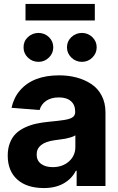

<svg xmlns="http://www.w3.org/2000/svg" viewBox="-20 -929 591 959"><path d="M199.7 10.3Q113.8 10.3 66.2 -32.5Q18.6 -75.2 18.6 -152.3Q18.6 -187.5 29.5 -215.3Q40.5 -243.2 58.8 -261.2Q77.1 -279.3 104.2 -292Q131.3 -304.7 159.9 -311Q188.5 -317.4 223.6 -320.8Q271.5 -325.2 299.8 -329.6Q329.1 -334 342.3 -343Q355.5 -352.1 355.5 -369.1V-371.6Q355.5 -405.3 334.2 -423.8Q313 -442.4 274.4 -442.4Q235.4 -442.4 210.4 -425.3Q185.5 -408.2 177.7 -379.4L37.6 -390.6Q48.8 -441.4 79.6 -477.1Q144.5 -552.7 275.4 -552.7Q322.3 -552.7 363 -541.7Q403.8 -530.8 436.5 -509Q469.2 -487.3 488 -451.2Q506.8 -415 506.8 -368.2V0H362.8V-76.2H358.9Q338.4 -35.6 297.6 -12.7Q256.8 10.3 199.7 10.3ZM243.2 -94.2Q292.5 -94.2 324.5 -122.8Q356.4 -151.4 356.4 -194.8V-252.9Q347.2 -247.1 332.5 -242.7Q317.9 -238.3 306.9 -236.3Q295.9 -234.4 276.6 -231.9Q257.3 -229.5 252 -228.5Q163.1 -215.8 163.1 -157.2Q163.1 -127 185.1 -110.6Q207 -94.2 243.2 -94.2ZM172.4 -620.1Q141.1 -620.1 119.1 -641.6Q97.2 -663.1 97.7 -692.4Q97.2 -722.7 119.1 -743.4Q141.1 -764.2 172.4 -764.6Q203.1 -764.2 224.6 -743.4Q246.1 -722.7 246.1 -692.4Q246.1 -663.1 224.4 -641.6Q202.6 -620.1 172.4 -620.1ZM314.5 -692.4Q314.5 -722.7 336.2 -743.4Q357.9 -764.2 389.2 -764.6Q419.9 -764.2 441.4 -743.4Q462.9 -722.7 462.9 -692.4Q462.9 -663.1 441.4 -641.6Q419.9 -620.1 389.2 -620.1Q358.4 -620.1 336.4 -641.6Q314.5 -663.1 314.5 -692.4ZM107.4 -909.2H453.6V-826.7H107.4Z"/></svg>

Font: Inter Tight Stencil
Style: Bold
Weight: 700
Designer: Rasmus Andersson
Foundry: rsms
Version: Version 3.004;Glyphs 3.1.2 (3151)